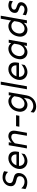

<svg xmlns="http://www.w3.org/2000/svg" viewBox="2064 -2807 992 5160"><g transform="rotate(-90 2560.0 -227.0)"><path d="M243.2 10.7C378.9 10.7 490.2 -84 490.2 -222.7C490.2 -269.5 474.6 -318.4 397.5 -344.7C369.1 -355.5 314.5 -368.2 282.2 -378.9C234.4 -393.6 219.7 -422.9 219.7 -454.1C219.7 -534.2 288.1 -580.1 363.3 -580.1C426.8 -580.1 483.4 -546.9 514.6 -510.7H520.5L539.1 -612.3C493.2 -639.6 436.5 -654.3 370.1 -654.3C243.2 -654.3 135.7 -558.6 135.7 -429.7C135.7 -358.4 178.7 -316.4 245.1 -296.9C288.1 -284.2 311.5 -280.3 347.7 -268.6C393.6 -252.9 404.3 -224.6 404.3 -194.3C404.3 -186.5 403.3 -178.7 402.3 -169.9C390.6 -106.4 338.9 -63.5 252.9 -63.5C190.4 -63.5 125 -92.8 83 -146.5H77.1L58.6 -39.1C106.4 -10.7 158.2 10.7 243.2 10.7Z M869.1 -419.9C939.5 -419.9 990.2 -372.1 990.2 -294.9V-281.2H696.3C722.7 -358.4 788.1 -419.9 869.1 -419.9ZM882.8 -498C725.6 -498 597.7 -344.7 597.7 -192.4C597.7 -70.3 688.5 14.6 811.5 14.6C887.7 14.6 966.8 -29.3 1000 -62.5L1016.6 -149.4C966.8 -106.4 896.5 -63.5 826.2 -63.5C731.4 -63.5 681.6 -131.8 681.6 -208V-212.9H1056.6L1065.4 -260.7C1068.4 -280.3 1070.3 -298.8 1070.3 -317.4C1070.3 -433.6 1003.9 -498 882.8 -498Z M1237.3 -488.3 1151.4 0H1231.4L1289.1 -324.2C1335.9 -375 1399.4 -419.9 1451.2 -419.9C1513.7 -419.9 1544.9 -393.6 1544.9 -330.1C1544.9 -318.4 1543.9 -304.7 1541 -290L1491.2 0H1571.3L1624 -297.9C1627 -316.4 1628.9 -334 1628.9 -349.6C1628.9 -441.4 1574.2 -498 1478.5 -498C1412.1 -498 1341.8 -449.2 1303.7 -411.1L1317.4 -488.3Z M1750 -291 1734.4 -203.1H2028.3L2043.9 -291Z M2422.9 -498C2290 -498 2168.9 -398.4 2141.6 -236.3C2137.7 -216.8 2135.7 -198.2 2135.7 -180.7C2135.7 -153.3 2141.6 -125 2153.3 -94.7C2175.8 -34.2 2241.2 14.6 2324.2 14.6C2398.4 14.6 2466.8 -31.2 2509.8 -83L2492.2 19.5C2474.6 116.2 2383.8 170.9 2288.1 170.9C2204.1 170.9 2153.3 120.1 2128.9 98.6L2114.3 184.6C2145.5 211.9 2183.6 249 2274.4 249C2413.1 249 2545.9 164.1 2577.1 -9.8L2661.1 -488.3H2581.1L2569.3 -422.9C2537.1 -469.7 2478.5 -498 2422.9 -498ZM2423.8 -418.9C2483.4 -418.9 2522.5 -389.6 2553.7 -338.9L2538.1 -245.1C2522.5 -141.6 2439.5 -64.5 2351.6 -64.5C2320.3 -64.5 2293.9 -72.3 2273.4 -87.9C2230.5 -119.1 2220.7 -165 2220.7 -199.2C2220.7 -210.9 2221.7 -223.6 2224.6 -236.3C2240.2 -331.1 2319.3 -418.9 2423.8 -418.9Z M2865.2 -703.1 2741.2 0H2821.3L2945.3 -703.1Z M3262.7 -419.9C3333 -419.9 3383.8 -372.1 3383.8 -294.9V-281.2H3089.8C3116.2 -358.4 3181.6 -419.9 3262.7 -419.9ZM3276.4 -498C3119.1 -498 2991.2 -344.7 2991.2 -192.4C2991.2 -70.3 3082 14.6 3205.1 14.6C3281.2 14.6 3360.4 -29.3 3393.6 -62.5L3410.2 -149.4C3360.4 -106.4 3290 -63.5 3219.7 -63.5C3125 -63.5 3075.2 -131.8 3075.2 -208V-212.9H3450.2L3459 -260.7C3461.9 -280.3 3463.9 -298.8 3463.9 -317.4C3463.9 -433.6 3397.5 -498 3276.4 -498Z M3835 -419.9C3894.5 -419.9 3933.6 -389.6 3964.8 -338.9L3949.2 -245.1C3933.6 -140.6 3850.6 -63.5 3762.7 -63.5C3683.6 -63.5 3631.8 -120.1 3631.8 -199.2C3631.8 -210.9 3632.8 -223.6 3635.7 -236.3C3651.4 -331.1 3730.5 -419.9 3835 -419.9ZM3834 -498C3701.2 -498 3580.1 -398.4 3552.7 -236.3C3548.8 -216.8 3546.9 -198.2 3546.9 -180.7C3546.9 -72.3 3621.1 14.6 3735.4 14.6C3809.6 14.6 3877.9 -31.2 3920.9 -83L3906.2 0H3986.3L4072.3 -488.3H3992.2L3980.5 -422.9C3948.2 -469.7 3889.6 -498 3834 -498Z M4441.4 -418C4501 -418 4541 -389.6 4572.3 -338.9L4556.6 -245.1C4541 -140.6 4458 -63.5 4369.1 -63.5C4289.1 -63.5 4239.3 -120.1 4239.3 -199.2C4239.3 -210.9 4240.2 -223.6 4243.2 -236.3C4258.8 -331.1 4336.9 -418 4441.4 -418ZM4587.9 -422.9C4555.7 -469.7 4497.1 -498 4441.4 -498C4307.6 -498 4187.5 -397.5 4160.2 -236.3C4156.2 -216.8 4154.3 -198.2 4154.3 -180.7C4154.3 -72.3 4228.5 14.6 4342.8 14.6C4417 14.6 4485.4 -31.2 4528.3 -83L4513.7 0H4593.8L4717.8 -703.1H4637.7Z M4993.2 -498C4889.6 -498 4793 -432.6 4793 -323.2C4793 -268.6 4817.4 -245.1 4867.2 -224.6L4934.6 -198.2C4977.5 -181.6 4994.1 -166 4994.1 -145.5C4994.1 -142.6 4994.1 -138.7 4993.2 -134.8C4986.3 -94.7 4943.4 -63.5 4881.8 -63.5C4833 -63.5 4769.5 -94.7 4746.1 -114.3L4730.5 -28.3C4751 -12.7 4815.4 14.6 4873 14.6C4978.5 14.6 5065.4 -52.7 5079.1 -134.8C5080.1 -143.6 5081.1 -151.4 5081.1 -159.2C5081.1 -195.3 5065.4 -233.4 5005.9 -255.9L4929.7 -285.2C4887.7 -300.8 4880.9 -326.2 4880.9 -344.7C4880.9 -347.7 4880.9 -350.6 4881.8 -353.5C4886.7 -384.8 4923.8 -419.9 4985.4 -419.9C5035.2 -419.9 5082 -395.5 5105.5 -375L5120.1 -460.9C5101.6 -477.5 5050.8 -498 4993.2 -498Z"/></g></svg>

Font: Sen-gleads
Style: Italic
Weight: 400
Designer: Kosal Sen, Philatype
Foundry: Philatype
Version: Version 1.004; ttfautohint (v1.8.3)